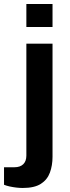

<svg xmlns="http://www.w3.org/2000/svg" viewBox="-63 -744 347 954"><path d="M68 -610V-724H198V-610ZM50 190Q35 190 18 188Q1 186 -15 182.5Q-31 179 -43 174V87H9Q37 87 52.5 72Q68 57 68 29V-527H198V35Q198 78 185 113.5Q172 149 140 169.5Q108 190 50 190Z"/></svg>

Font: Archivo SemiExpanded SemiBold
Style: Regular
Weight: 600
Width: 6
Designer: Hector Gatti
Foundry: Omnibus-Type
Version: Version 2.001